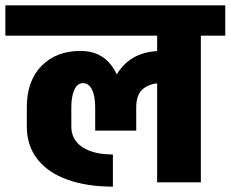

<svg xmlns="http://www.w3.org/2000/svg" viewBox="-45 -680 860 716"><path d="M360 -279Q360 -374 412 -432Q464 -490 556 -490V-370Q516 -370 489.5 -349.5Q463 -329 463 -279ZM555 -370V-490H603V-370ZM376 16Q279 16 206.5 -10Q134 -36 94.5 -86.5Q55 -137 55 -208H221Q221 -159 262 -131.5Q303 -104 376 -104ZM55 -207V-279H221V-207ZM55 -279Q55 -379 110 -434.5Q165 -490 254 -490L264 -370Q244 -370 232.5 -346Q221 -322 221 -279ZM310 -193V-279H463V-193ZM310 -279Q310 -322 298 -346Q286 -370 264 -370L254 -490Q329 -491 371 -435.5Q413 -380 413 -279ZM-25 -547V-660H611V-547ZM541 0V-645H704V0ZM451 -547V-660H795V-547Z"/></svg>

Font: Akshar Light
Style: Regular
Weight: 300
Designer: Tall Chai
Foundry: Tall Chai
Version: Version 1.100